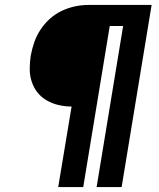

<svg xmlns="http://www.w3.org/2000/svg" viewBox="-20 -755 640 775"><path d="M215 0 269 -325Q242 -325 216.5 -331Q191 -337 169 -349.5Q147 -362 131.5 -381.5Q116 -401 108 -425.5Q100 -450 100 -476.5Q100 -503 104 -530Q109 -557 118 -583.5Q127 -610 143 -634.5Q159 -659 180.5 -678.5Q202 -698 228 -710.5Q254 -723 281.5 -729Q309 -735 336 -735H592L471 0H370L477 -650H423L316 0Z"/></svg>

Font: Iosevka Aile Oblique
Style: Bold
Weight: 700
Italic angle: -9°
Designer: Belleve Invis
Foundry: Belleve Invis
Version: Version 31.1.0; ttfautohint (v1.8.4)